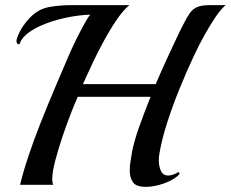

<svg xmlns="http://www.w3.org/2000/svg" viewBox="-20 -718 897 746"><path d="M546 8Q509 8 496.5 -10Q484 -28 484 -56Q484 -73 487 -90.5Q490 -108 493 -127Q501 -170 520.5 -224.5Q540 -279 565 -342H282Q270 -315 253.5 -272.5Q237 -230 221 -182Q205 -134 194 -91.5Q183 -49 183 -22Q183 -7 187 0H58Q70 -50 90.5 -111.5Q111 -173 137.5 -240Q164 -307 192 -373Q220 -439 246 -499.5Q272 -560 306 -622Q313 -634 318.5 -644Q324 -654 331 -661Q292 -660 247.5 -651.5Q203 -643 162.5 -628Q122 -613 93.5 -593Q65 -573 57 -549Q56 -546 53 -546Q44 -546 44 -560Q44 -563 46 -569Q55 -595 68.5 -615Q82 -635 96 -649Q129 -683 170 -690.5Q211 -698 257 -698H483Q461 -681 436 -645Q411 -609 386 -563.5Q361 -518 339.5 -472.5Q318 -427 302 -391H585Q607 -443 629 -490.5Q651 -538 668.5 -575Q686 -612 696 -630Q707 -652 717.5 -667Q728 -682 745 -690Q762 -698 793 -698H857Q839 -684 816.5 -650.5Q794 -617 771.5 -576Q749 -535 732 -498Q707 -445 679.5 -378Q652 -311 630.5 -244.5Q609 -178 600 -125Q597 -110 597 -95Q597 -73 605 -54.5Q613 -36 634 -36Q650 -36 673 -49H674Q676 -49 677 -45.5Q678 -42 676 -40Q664 -27 642 -16Q620 -5 594.5 1.5Q569 8 546 8Z"/></svg>

Font: Playball
Style: Regular
Weight: 400
Designer: Robert E. Leuschke
Foundry: Robert E. Leuschke
Version: Version 1.010